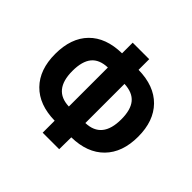

<svg xmlns="http://www.w3.org/2000/svg" viewBox="-178 -912 1110 1110"><g transform="rotate(45 377.0 -357.0)"><path d="M309 11V-87Q180 -89 109 -161.5Q38 -234 38 -362Q38 -492 108.5 -564Q179 -636 309 -638V-725H444V-638Q574 -636 645 -563.5Q716 -491 716 -363Q716 -234 644.5 -161.5Q573 -89 445 -87L444 11ZM444 -203Q576 -207 576 -365Q576 -443 544 -481.5Q512 -520 444 -523ZM309 -203V-522Q242 -520 210 -481Q178 -442 178 -363Q178 -207 309 -203Z"/></g></svg>

Font: Noto Sans Condensed
Style: Bold
Weight: 700
Width: 3
Designer: Monotype Design Team
Foundry: Monotype Imaging Inc.
Version: Version 2.013; ttfautohint (v1.8.4.7-5d5b)